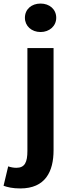

<svg xmlns="http://www.w3.org/2000/svg" viewBox="-74 -830 399 1079"><path d="M40 229C181 229 227 134 227 14V-560H80V18C80 81 66 113 18 113C2 113 -13 110 -28 105L-54 214C-32 222 -3 229 40 229ZM154 -650C204 -650 242 -684 242 -730C242 -778 204 -810 154 -810C103 -810 66 -778 66 -730C66 -684 103 -650 154 -650Z"/></svg>

Font: Noto Sans CJK KR Bold
Style: Regular
Weight: 700
Designer: Ryoko NISHIZUKA (kana & ideographs); Paul D. Hunt (Latin, Greek & Cyrillic); Wenlong ZHANG (bopomofo); Sandoll Communica
Foundry: Adobe Systems Incorporated
Version: Version 1.004;PS 1.004;hotconv 1.0.82;makeotf.lib2.5.63406